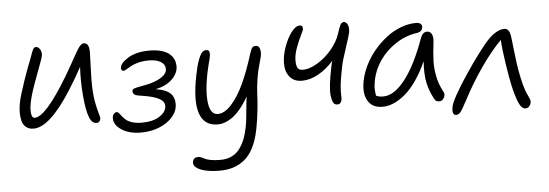

<svg xmlns="http://www.w3.org/2000/svg" viewBox="-53 -728 3433 1200"><g transform="rotate(-5 1663.5 -128.0)"><path d="M146 -56.2Q116.2 -56.2 97.7 -71.8Q79.1 -87.4 73 -113.5Q66.9 -139.6 67.4 -167.7Q67.9 -195.8 74.2 -227.1Q82.5 -268.6 112.8 -356.9Q143.1 -445.3 162.1 -490.2Q165 -497.6 168.7 -508.5Q172.4 -519.5 174.6 -524.9Q176.8 -530.3 179.7 -537.8Q182.6 -545.4 184.8 -549.1Q187 -552.7 189.9 -556.4Q192.9 -560.1 196 -561.5Q199.2 -563 203.1 -563Q218.8 -563 229.5 -545.4Q240.2 -527.8 235.8 -503.9Q232.9 -488.3 194.3 -386.2Q155.8 -284.2 146 -240.2Q134.3 -195.3 136.5 -159.2Q138.7 -123 158.2 -123Q226.6 -123 370.1 -361.8Q388.2 -391.6 408 -426.8Q427.7 -461.9 439.2 -482.9Q450.7 -503.9 462.6 -523.4Q474.6 -543 484.4 -551.5Q494.1 -560.1 503.9 -560.1Q537.1 -560.1 537.1 -502Q537.1 -485.8 533.9 -405.5Q530.8 -325.2 532.2 -282.2Q534.2 -228 542.7 -183.8Q551.3 -139.6 558.6 -116.2Q565.9 -92.8 565.9 -85.9Q565.9 -73.7 558.8 -65.4Q551.8 -57.1 541 -57.1Q510.7 -57.1 494.9 -99.6Q479 -142.1 471.2 -226.1Q462.4 -325.7 467.8 -415Q429.2 -343.8 387.2 -277.8Q247.1 -56.2 146 -56.2Z M814 26.9Q738.8 26.9 691.4 -3.9Q644 -34.7 644 -77.1Q644 -91.8 651.9 -102.8Q659.7 -113.8 670.9 -113.8Q678.2 -113.8 685.3 -105.5Q692.4 -97.2 701.2 -85.7Q710 -74.2 723.1 -62.5Q736.3 -50.8 761.7 -42.5Q787.1 -34.2 820.8 -34.2Q893.1 -34.2 935.1 -61.8Q977.1 -89.4 977.1 -127Q977.1 -154.8 943.1 -172.9Q909.2 -190.9 835 -202.1Q801.8 -206.1 791.3 -213.9Q780.8 -221.7 780.8 -233.9Q780.8 -246.1 792 -250.7Q803.2 -255.4 841.3 -262.2Q845.7 -263.2 848.1 -263.7Q850.6 -264.2 854.5 -264.9Q858.4 -265.6 861.8 -266.1Q924.3 -277.8 962.6 -301.5Q1001 -325.2 1001 -355Q1001 -384.8 973.6 -401.4Q946.3 -418 897.9 -418Q863.3 -418 833 -410.2Q802.7 -402.3 786.1 -392.6Q769.5 -382.8 755.9 -375Q742.2 -367.2 736.8 -367.2Q730.5 -367.2 726.1 -372.1Q721.7 -377 721.7 -383.8Q721.7 -415.5 773.7 -447.3Q825.7 -479 906.7 -479Q986.8 -479 1027.8 -449Q1068.8 -418.9 1068.8 -366.2Q1068.8 -324.2 1032.5 -287.4Q996.1 -250.5 926.8 -234.9Q986.8 -226.6 1014.9 -201.9Q1043 -177.2 1043 -132.8Q1043 -88.9 1011 -52Q979 -15.1 926.5 5.9Q874 26.9 814 26.9Z M1280.8 307.1Q1203.1 307.1 1158 287.1Q1112.8 267.1 1119.6 236.8Q1124.5 210 1154.3 210Q1163.6 210 1174.6 214.6Q1185.5 219.2 1196 225.1Q1206.5 231 1231.7 235.6Q1256.8 240.2 1291.5 240.2Q1330.1 240.2 1359.6 226.8Q1389.2 213.4 1409.7 187.5Q1430.2 161.6 1443.8 128.4Q1457.5 95.2 1466.3 50.8Q1472.7 21.5 1478 -40Q1483.4 -101.6 1488.8 -140.1Q1462.4 -93.8 1434.6 -61Q1406.7 -28.3 1381.6 -12Q1356.4 4.4 1335.9 11.2Q1315.4 18.1 1295.4 18.1Q1123.5 18.1 1186.5 -296.9Q1198.2 -358.4 1211.7 -393.8Q1225.1 -429.2 1236.6 -440.2Q1248 -451.2 1261.7 -451.2Q1272.9 -451.2 1278.3 -445.3Q1283.7 -439.5 1283 -422.1Q1282.2 -404.8 1273.4 -375Q1235.4 -229 1242.2 -137.9Q1249 -46.9 1300.3 -46.9Q1342.8 -46.9 1386.2 -95Q1429.7 -143.1 1466.1 -221.7Q1502.4 -300.3 1534.7 -405.8Q1543.9 -433.6 1550.8 -441.9Q1557.6 -450.2 1572.8 -450.2Q1584.5 -450.2 1591.8 -442.1Q1599.1 -434.1 1601.3 -412.8Q1603.5 -391.6 1591.3 -354Q1574.2 -296.4 1565.9 -242.7Q1557.6 -189 1556.4 -150.9Q1555.2 -112.8 1549.1 -52.2Q1543 8.3 1530.8 70.8Q1517.6 137.2 1493.4 184.3Q1469.2 231.4 1436 257.6Q1402.8 283.7 1365 295.4Q1327.1 307.1 1280.8 307.1Z M1842.3 -208Q1793.5 -208 1766.4 -240.5Q1739.3 -272.9 1739.3 -325.2Q1739.3 -371.6 1757.8 -425.5Q1776.4 -479.5 1804.2 -516.4Q1832 -553.2 1856.4 -553.2Q1867.2 -553.2 1871.8 -548.1Q1876.5 -543 1876.5 -530.8Q1876.5 -523.4 1860.6 -491.9Q1844.7 -460.4 1828.6 -417Q1812.5 -373.5 1812.5 -336.9Q1812.5 -305.2 1821.5 -290.5Q1830.6 -275.9 1851.6 -275.9Q1897.5 -275.9 1948.7 -307.9Q2000 -339.8 2037.8 -386.2Q2075.7 -432.6 2090.3 -477.1Q2090.8 -478.5 2091.8 -481Q2092.8 -483.4 2093.3 -484.9Q2104 -520.5 2112.3 -535.6Q2120.6 -550.8 2134.3 -550.8Q2149.4 -550.8 2158.2 -531.2Q2167 -511.7 2161.6 -482.9Q2157.7 -462.9 2132.1 -386Q2106.4 -309.1 2100.6 -277.8Q2080.1 -178.7 2078.6 -132.8Q2077.6 -117.2 2078.4 -93.5Q2079.1 -69.8 2077.6 -67.9Q2072.3 -41 2050.3 -41Q2031.7 -41 2023.7 -56.6Q2015.6 -72.3 2012.2 -101.1Q2006.8 -155.3 2032.2 -277.8Q2034.2 -290 2041.5 -315.9Q1997.1 -265.6 1945.1 -236.8Q1893.1 -208 1842.3 -208Z M2331.1 -2Q2266.1 -2 2238.3 -48.8Q2210.4 -95.7 2226.1 -174.8Q2235.4 -221.7 2258.8 -269.5Q2282.2 -317.4 2317.1 -359.4Q2352.1 -401.4 2393.8 -434.3Q2435.5 -467.3 2485.1 -486.6Q2534.7 -505.9 2584 -505.9Q2602.5 -505.9 2612.3 -497.1Q2622.1 -488.3 2619.1 -472.2Q2614.3 -447.3 2583 -442.9Q2513.2 -433.1 2451.2 -392.8Q2389.2 -352.5 2349.4 -295.2Q2309.6 -237.8 2296.9 -174.8Q2291 -144.5 2290.3 -126.2Q2289.6 -107.9 2294.9 -75.2Q2310.1 -65.9 2339.8 -65.9Q2408.2 -65.9 2477.3 -154.3Q2546.4 -242.7 2606 -409.2Q2620.1 -445.8 2647 -445.8Q2666.5 -445.8 2676 -427.7Q2685.5 -409.7 2682.1 -379.9Q2672.9 -303.2 2671.6 -256.6Q2670.4 -210 2680.7 -159.9Q2690.9 -109.9 2716.8 -63Q2727.1 -45.9 2716.1 -25.4Q2705.1 -4.9 2687 -4.9Q2673.8 -4.9 2666.5 -9.8Q2659.2 -14.6 2653.8 -25.9Q2627.4 -75.2 2616 -127.2Q2604.5 -179.2 2609.9 -263.2Q2579.6 -194.8 2543.2 -143.1Q2506.8 -91.3 2470.2 -61.3Q2433.6 -31.2 2398.7 -16.6Q2363.8 -2 2331.1 -2Z M2784.7 88.9Q2754.9 88.9 2765.6 34.2Q2770.5 11.2 2799.3 -40.8Q2828.1 -92.8 2868.7 -152.8Q2913.1 -220.2 2958.3 -280.5Q3003.4 -340.8 3028.8 -366.2Q3083.5 -420.9 3130.4 -420.9Q3161.1 -420.9 3168.5 -368.2Q3170.4 -352.5 3179 -276.6Q3187.5 -200.7 3194.3 -162.1Q3213.9 -47.4 3239.7 3.9Q3254.4 34.2 3254.4 43.9Q3254.4 61 3244.1 73.5Q3233.9 85.9 3219.7 85.9Q3194.8 85.9 3177.2 45.7Q3159.7 5.4 3143.6 -65.9Q3132.8 -115.7 3118.9 -206.5Q3105 -297.4 3102.5 -354Q3042 -294.4 2974.4 -197.5Q2906.7 -100.6 2851.6 5.9Q2821.8 62 2811 74.2Q2798.3 88.4 2784.7 88.9Z"/></g></svg>

Font: Shantell Sans Bouncy
Style: Italic
Weight: 300
Italic angle: -11.31°
Designer: Stephen Nixon, Anya Danilova, Shantell Martin
Foundry: Arrow Type
Version: Version 1.006;[9816181b4]